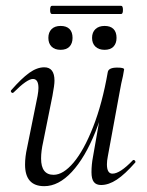

<svg xmlns="http://www.w3.org/2000/svg" viewBox="-20 -626 505 659"><path d="M66 -61Q66 -88 73 -119L109 -297Q112 -314 112 -324Q112 -355 93 -355Q73 -355 27 -309Q25 -307 23 -307Q20 -307 18 -310.5Q16 -314 19 -317Q54 -357 80.5 -376Q107 -395 132 -395Q167 -395 167 -349Q167 -334 160 -297L128 -138Q121 -107 121 -82Q121 -26 164 -26Q197 -26 232.5 -68Q268 -110 299.5 -190Q331 -270 350 -379L363 -378Q343 -262 307.5 -173.5Q272 -85 226.5 -36Q181 13 132 13Q66 13 66 -61ZM294 -35Q294 -61 299 -87L350 -379Q353 -394 382 -394Q406 -394 406 -388L402 -365Q396 -341 391 -312L350 -89Q347 -74 347 -62Q347 -30 366 -30Q392 -30 436 -76Q437 -77 439 -77Q442 -77 444 -73.5Q446 -70 444 -68Q409 -28 381 -9.5Q353 9 327 9Q310 9 302 -1.5Q294 -12 294 -35ZM296 -496Q296 -515 307.5 -526Q319 -537 339 -537Q359 -537 369.5 -526.5Q380 -516 380 -496Q380 -477 369.5 -466Q359 -455 339 -455Q319 -455 307.5 -466Q296 -477 296 -496ZM146 -496Q146 -515 157 -526Q168 -537 188 -537Q208 -537 218.5 -526.5Q229 -516 229 -496Q229 -477 218.5 -466Q208 -455 188 -455Q168 -455 157 -466Q146 -477 146 -496ZM152 -592Q152 -606 158 -606H396Q402 -606 402 -592Q402 -578 396 -578H158Q152 -578 152 -592Z"/></svg>

Font: Cormorant Infant
Style: Italic
Weight: 400
Italic angle: -10°
Designer: Christian Thalmann (Catharsis Fonts)
Foundry: Catharsis Fonts
Version: Version 4.000